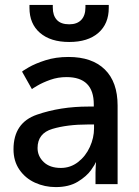

<svg xmlns="http://www.w3.org/2000/svg" viewBox="-20 -750 568 782"><path d="M340 -316H362V-325Q362 -436 251 -436Q216 -436 185 -425Q154 -414 132 -401Q110 -388 110 -387L70 -458Q70 -460 96.5 -475.5Q123 -491 165 -504.5Q207 -518 259 -518Q355 -518 407 -467Q459 -416 459 -320V0H369V-48Q369 -64 370 -74.5Q371 -85 371 -88H369Q369 -83 351 -57.5Q333 -32 297 -10Q261 12 207 12Q162 12 122.5 -6Q83 -24 59 -59Q35 -94 35 -142Q35 -250 130.5 -283Q226 -316 340 -316ZM228 -66Q267 -66 298 -90Q329 -114 346 -151.5Q363 -189 363 -227V-243H338Q254 -243 193.5 -225Q133 -207 133 -147Q133 -114 158 -90Q183 -66 228 -66ZM100 -718V-730H195V-719Q195 -687 211.5 -669Q228 -651 262 -651Q294 -651 311 -669Q328 -687 328 -720V-730H423V-718Q423 -653 380.5 -616Q338 -579 262 -579Q186 -579 143 -616Q100 -653 100 -718Z"/></svg>

Font: Museo Sans Medium
Style: Regular
Weight: 500
Designer: Jos Buivenga
Foundry: Jos Buivenga & Rosetta Type Foundry (extension, remastering)
Version: Version 3.600;PS 1.000;hotconv 1.0.88;makeotf.lib2.5.647800;